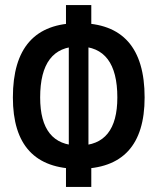

<svg xmlns="http://www.w3.org/2000/svg" viewBox="-20 -733 626 763"><path d="M293 -62Q31.2 -62 31.2 -345.7Q31.2 -641.1 293 -641.1Q554.7 -641.1 554.7 -345.7Q554.7 -62 293 -62ZM242.2 9.8V-101.6L253.4 -132.3V-580.6L242.2 -609.4V-712.9H342.8V-609.4L331.5 -580.6V-132.3L342.8 -101.6V9.8ZM293 -154.8Q446.3 -154.8 446.3 -345.7Q446.3 -548.3 293 -548.3Q139.6 -548.3 139.6 -345.7Q139.6 -154.8 293 -154.8Z"/></svg>

Font: Cascadia Code Medium
Style: Regular
Weight: 500
Monospace: yes
Designer: Aaron Bell
Foundry: Saja Typeworks
Version: Version 2407.024